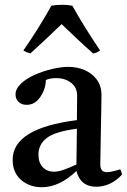

<svg xmlns="http://www.w3.org/2000/svg" viewBox="-20 -772 533 804"><path d="M383 10Q317 10 300 -56Q229 12 155 12Q104 12 68.5 -18.5Q33 -49 33 -103Q33 -235 302 -269Q302 -293 302.5 -318Q303 -343 303 -371Q303 -406 277.5 -425.5Q252 -445 216 -445Q190 -445 172 -437Q172 -414 162 -390Q152 -366 134.5 -349.5Q117 -333 92 -333Q70 -333 57.5 -345.5Q45 -358 45 -376Q45 -400 67.5 -421.5Q90 -443 125 -458.5Q160 -474 198 -483Q236 -492 266 -492Q303 -492 334.5 -478.5Q366 -465 385.5 -438.5Q405 -412 405 -373Q405 -349 404 -310.5Q403 -272 402.5 -228.5Q402 -185 401 -146Q400 -107 400 -83Q400 -51 428 -51Q446 -51 483 -63Q487 -58 488.5 -52Q490 -46 491 -41Q466 -14 438.5 -2Q411 10 383 10ZM300 -83 302 -233Q210 -221 175.5 -194Q141 -167 141 -125Q141 -90 159.5 -71.5Q178 -53 206 -53Q224 -53 246.5 -61Q269 -69 300 -83ZM238 -671Q208 -642 175 -611Q142 -580 107 -548Q100 -550 92.5 -553Q85 -556 78 -561Q107 -602 139.5 -654Q172 -706 195 -748Q205 -750 216 -751Q227 -752 239 -752Q251 -752 262 -751Q273 -750 283 -748Q306 -706 338.5 -654Q371 -602 399 -561Q387 -551 370 -548Q334 -580 301 -611Q268 -642 238 -671Z"/></svg>

Font: Tiro Bangla
Style: Regular
Weight: 400
Designer: Bangla: John Hudson & Fiona Ross. Latin: John Hudson.
Foundry: Tiro Typeworks Ltd.
Version: Version 1.60